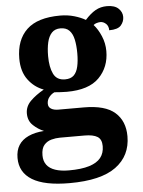

<svg xmlns="http://www.w3.org/2000/svg" viewBox="-56 -619 672 903"><g transform="rotate(-5 280.0 -167.0)"><path d="M236 240Q118 240 60 204.5Q2 169 2 101Q2 65 17.5 40.5Q33 16 63.5 2Q94 -12 137 -15Q110 -26 87 -47.5Q64 -69 64 -104Q64 -137 89 -162Q114 -187 153 -209Q109 -225 80 -264Q51 -303 51 -364Q51 -452 102 -500.5Q153 -549 260 -549Q295 -549 326 -540Q357 -531 379 -518Q405 -547 429 -560.5Q453 -574 483 -574Q519 -574 537 -557Q555 -540 555 -517Q555 -495 540 -477.5Q525 -460 484 -460Q484 -480 472 -491Q460 -502 446 -502Q438 -502 428 -499Q418 -496 413 -491Q433 -469 447.5 -435Q462 -401 462 -364Q462 -288 413 -238.5Q364 -189 260 -189Q249 -189 230 -190Q211 -191 202 -192Q188 -186 177 -172.5Q166 -159 166 -141Q166 -125 179 -117Q192 -109 213 -109H334Q434 -109 480 -68.5Q526 -28 526 44Q526 136 455 188Q384 240 236 240ZM238 180Q297 180 334 168.5Q371 157 388.5 135Q406 113 406 80Q406 48 386 35.5Q366 23 325 23H209Q189 23 168.5 28.5Q148 34 134 50Q120 66 120 99Q120 126 133.5 144Q147 162 173.5 171Q200 180 238 180ZM257 -248Q284 -248 298.5 -262Q313 -276 319 -302.5Q325 -329 325 -365Q325 -402 319 -430Q313 -458 298 -473.5Q283 -489 256 -489Q230 -489 215 -473Q200 -457 193.5 -429Q187 -401 187 -364Q187 -312 202.5 -280Q218 -248 257 -248Z"/></g></svg>

Font: Noto Serif Kannada
Style: Regular
Weight: 400
Designer: Universal Thirst, Indian Type Foundry and the Monotype Design Team
Foundry: Monotype Imaging Inc.
Version: Version 2.003